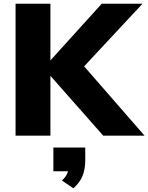

<svg xmlns="http://www.w3.org/2000/svg" viewBox="-20 -732 800 1036"><path d="M537 0 252 -323V0H64V-712H252V-406L529 -712H749L434 -374L760 0ZM440 64V131Q440 181 425.5 217Q411 253 376 284L314 242Q341 218 347 192H268V64Z"/></svg>

Font: Muli Black
Style: Regular
Weight: 900
Designer: Vernon Adams
Foundry: Vernon Adams
Version: Version 2.001